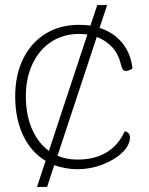

<svg xmlns="http://www.w3.org/2000/svg" viewBox="-20 -658 587 758"><path d="M493 -116Q493 -85 463 -56Q433 -27 385 -8.5Q337 10 286 10Q239 10 194 -6L166 80H126L160 -23Q103 -57 71.5 -123Q40 -189 40 -278Q40 -362 71.5 -426Q103 -490 160 -525Q217 -560 292 -560Q316 -560 337 -557L364 -638H403L373 -548Q429 -530 463 -488Q497 -446 503 -387Q488 -378 477 -378Q469 -378 465 -383.5Q461 -389 457 -405Q448 -444 423 -471.5Q398 -499 362 -512L207 -43Q242 -28 286 -28Q353 -28 400 -56Q447 -84 472 -139Q481 -139 487 -132.5Q493 -126 493 -116ZM173 -62 325 -522Q305 -524 292 -524Q230 -524 182.5 -493Q135 -462 108.5 -406Q82 -350 82 -278Q82 -205 106 -149.5Q130 -94 173 -62Z"/></svg>

Font: Krub ExtraLight
Style: Regular
Weight: 275
Designer: Ekaluck Peanpanawate
Foundry: Cadson Demak Co.,Ltd.
Version: Version 1.000; ttfautohint (v1.6)